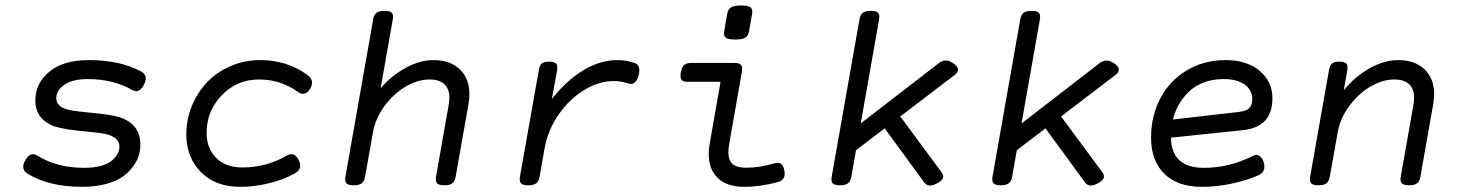

<svg xmlns="http://www.w3.org/2000/svg" viewBox="-20 -686 5436 716"><path d="M111.8 -312Q111.8 -273.4 132.3 -248.8Q152.8 -224.1 188 -213.4Q221.7 -203.1 285.2 -197.3Q348.6 -191.4 372.6 -186.5Q425.3 -175.3 425.3 -138.2Q425.3 -126 418.9 -113.5Q412.6 -101.1 398.9 -88.4Q385.3 -75.7 358.2 -67.9Q331.1 -60.1 294.4 -60.1Q191.9 -60.1 118.7 -106Q92.8 -122.1 73.7 -87.4Q55.7 -54.7 83 -38.1Q162.1 10.7 287.1 10.7Q335.9 10.7 374.8 0.2Q413.6 -10.3 437 -26.9Q460.4 -43.5 476.1 -64.9Q491.7 -86.4 497.6 -106.4Q503.4 -126.5 503.4 -146.5Q503.4 -187.5 482.2 -212.9Q460.9 -238.3 424.8 -249Q392.1 -258.8 328.9 -264.6Q265.6 -270.5 243.2 -274.9Q189.9 -285.2 189.9 -319.8Q189.9 -349.1 220.2 -370.1Q250.5 -391.1 307.1 -391.1Q401.9 -391.1 472.7 -350.6Q499.5 -335.4 517.1 -370.6Q534.2 -404.3 506.3 -419.4Q427.7 -461.9 311.5 -461.9Q215.8 -461.9 163.8 -418.5Q111.8 -375 111.8 -312Z M674.8 -185.5Q674.8 -99.6 729 -44.4Q783.2 10.7 875.5 10.7Q928.7 10.7 983.4 -2.7Q1038.1 -16.1 1079.6 -39.6Q1110.4 -56.6 1093.8 -89.4Q1077.1 -122.1 1048.8 -105.5Q973.1 -61.5 883.3 -61.5Q821.8 -61.5 786.1 -97.2Q750.5 -132.8 750.5 -190.9Q750.5 -271.5 806.9 -330.6Q863.3 -389.6 945.8 -389.6Q1026.9 -389.6 1091.8 -342.8Q1102.5 -334 1115.2 -336.9Q1127.9 -339.8 1137.2 -356Q1154.8 -386.7 1125 -407.7Q1048.8 -461.9 951.2 -461.9Q890.6 -461.9 838.1 -438.7Q785.6 -415.5 750.2 -377.2Q714.8 -338.9 694.8 -289.1Q674.8 -239.3 674.8 -185.5Z M1413.1 -645.5Q1393.6 -645.5 1384 -638.2Q1374.5 -630.9 1371.6 -613.8L1268.1 -26.9Q1265.1 -9.8 1272 -2.4Q1278.8 4.9 1298.8 4.9H1299.8Q1319.3 4.9 1328.9 -2.4Q1338.4 -9.8 1341.3 -26.9L1370.6 -191.4Q1379.9 -245.1 1414.6 -291.5Q1449.2 -337.9 1494.1 -363.8Q1539.1 -389.6 1581.1 -389.6Q1618.7 -389.6 1637.2 -371.8Q1655.8 -354 1655.8 -321.8Q1655.8 -311 1653.3 -295.4L1606 -26.9Q1603 -9.8 1609.9 -2.4Q1616.7 4.9 1636.7 4.9H1637.7Q1657.2 4.9 1666.7 -2.4Q1676.3 -9.8 1679.2 -26.9L1727.1 -297.9Q1730.5 -316.4 1730.5 -335Q1730.5 -393.1 1694.6 -427.5Q1658.7 -461.9 1596.2 -461.9Q1545.9 -461.9 1493.2 -433.1Q1440.4 -404.3 1399.4 -356.9L1444.8 -613.8Q1447.8 -630.9 1440.9 -638.2Q1434.1 -645.5 1414.1 -645.5Z M2038.1 -316.9 2057.6 -424.3Q2060.5 -441.4 2054 -448.7Q2047.4 -456.1 2028.3 -456.1H2027.3Q2008.3 -456.1 2000.2 -449Q1992.2 -441.9 1989.3 -424.3L1918.9 -26.9Q1916 -9.8 1922.9 -2.4Q1929.7 4.9 1949.7 4.9H1950.7Q1970.2 4.9 1979.7 -2.4Q1989.3 -9.8 1992.2 -26.9L2010.7 -131.8Q2022.5 -199.7 2062.7 -258.1Q2103 -316.4 2158.2 -350.1Q2213.4 -383.8 2269.5 -383.8Q2295.9 -383.8 2321.8 -375Q2350.1 -364.7 2361.3 -404.8Q2372.1 -442.4 2345.2 -451.7Q2314.5 -461.9 2283.2 -461.9Q2218.3 -461.9 2155.8 -424.3Q2093.3 -386.7 2038.1 -316.9Z M2555.7 -451.2Q2539.1 -451.2 2530.8 -443.1Q2522.5 -435.1 2519 -416Q2515.6 -397 2521.2 -388.9Q2526.9 -380.9 2543.5 -380.9H2667L2626.5 -149.9Q2623 -131.3 2623 -111.8Q2623 -54.2 2657.2 -21.7Q2691.4 10.7 2754.4 10.7Q2815.9 10.7 2881.8 -7.3Q2912.1 -15.6 2904.8 -51.3Q2897.5 -85.9 2868.2 -77.1Q2813.5 -60.5 2761.7 -60.5Q2727.5 -60.5 2711.9 -74.5Q2696.3 -88.4 2696.3 -119.1Q2696.3 -130.9 2699.7 -151.4L2746.6 -418Q2750 -436 2743.7 -443.6Q2737.3 -451.2 2720.7 -451.2ZM2691.9 -633.8 2680.7 -570.3Q2677.7 -552.7 2686.3 -545.7Q2694.8 -538.6 2721.7 -538.6Q2748.5 -538.6 2759.5 -545.7Q2770.5 -552.7 2773.4 -570.3L2784.7 -633.8Q2787.6 -651.4 2779.3 -658.4Q2771 -665.5 2744.1 -665.5Q2717.3 -665.5 2706.1 -658.4Q2694.8 -651.4 2691.9 -633.8Z M3226.6 -645.5Q3207 -645.5 3197.5 -638.2Q3188 -630.9 3185.1 -613.8L3081.5 -26.9Q3078.6 -9.8 3085.4 -2.4Q3092.3 4.9 3112.3 4.9H3113.3Q3132.8 4.9 3142.3 -2.4Q3151.9 -9.8 3154.8 -26.9L3258.3 -613.8Q3261.2 -630.9 3254.4 -638.2Q3247.6 -645.5 3227.5 -645.5ZM3481.9 -451.2 3160.6 -203.1 3166 -121.1 3540.5 -406.7Q3568.4 -428.2 3533.2 -451.2Q3505.9 -469.2 3481.9 -451.2ZM3269 -221.2 3426.8 -5.4Q3442.4 15.6 3474.6 -2.4Q3492.7 -12.2 3496.3 -22.2Q3500 -32.2 3490.7 -44.4L3332.5 -258.3Z M3826.2 -645.5Q3806.6 -645.5 3797.1 -638.2Q3787.6 -630.9 3784.7 -613.8L3681.2 -26.9Q3678.2 -9.8 3685.1 -2.4Q3691.9 4.9 3711.9 4.9H3712.9Q3732.4 4.9 3741.9 -2.4Q3751.5 -9.8 3754.4 -26.9L3857.9 -613.8Q3860.8 -630.9 3854 -638.2Q3847.2 -645.5 3827.1 -645.5ZM4081.5 -451.2 3760.3 -203.1 3765.6 -121.1 4140.1 -406.7Q4168 -428.2 4132.8 -451.2Q4105.5 -469.2 4081.5 -451.2ZM3868.7 -221.2 4026.4 -5.4Q4042 15.6 4074.2 -2.4Q4092.3 -12.2 4095.9 -22.2Q4099.6 -32.2 4090.3 -44.4L3932.1 -258.3Z M4272.5 -172.9Q4272.5 -86.9 4321.8 -38.1Q4371.1 10.7 4462.4 10.7Q4517.1 10.7 4573 -1.2Q4628.9 -13.2 4672.4 -32.2Q4703.1 -45.9 4692.4 -81.1Q4686.5 -99.1 4675.5 -105.5Q4664.6 -111.8 4652.8 -105Q4564 -60.1 4469.7 -60.1Q4346.7 -60.1 4346.7 -176.3Q4346.7 -268.1 4399.7 -329.6Q4452.6 -391.1 4543 -391.1Q4594.2 -391.1 4622.1 -370.4Q4649.9 -349.6 4649.9 -317.4Q4649.9 -294.9 4638.9 -283.2Q4627.9 -271.5 4600.6 -268.6L4336.4 -238.3L4320.3 -169.9L4615.7 -200.7Q4725.1 -212.4 4725.1 -319.8Q4725.1 -381.8 4677.5 -421.9Q4629.9 -461.9 4550.3 -461.9Q4469.2 -461.9 4405.3 -423.3Q4341.3 -384.8 4306.9 -318.8Q4272.5 -252.9 4272.5 -172.9Z M4991.2 -349.6 5004.4 -424.3Q5007.3 -441.4 5000.7 -448.7Q4994.1 -456.1 4975.1 -456.1H4974.1Q4955.1 -456.1 4947 -449Q4939 -441.9 4936 -424.3L4865.7 -26.9Q4862.8 -9.8 4869.6 -2.4Q4876.5 4.9 4896.5 4.9H4897.5Q4917 4.9 4926.5 -2.4Q4936 -9.8 4939 -26.9L4968.3 -191.4Q4977.5 -245.1 5012.2 -291.5Q5046.9 -337.9 5091.8 -363.8Q5136.7 -389.6 5178.7 -389.6Q5216.3 -389.6 5234.9 -371.8Q5253.4 -354 5253.4 -321.8Q5253.4 -311 5251 -295.4L5203.6 -26.9Q5200.7 -9.8 5207.5 -2.4Q5214.4 4.9 5234.4 4.9H5235.4Q5254.9 4.9 5264.4 -2.4Q5273.9 -9.8 5276.9 -26.9L5324.7 -297.9Q5328.1 -316.4 5328.1 -335Q5328.1 -393.1 5292.2 -427.5Q5256.3 -461.9 5193.8 -461.9Q5141.6 -461.9 5086.9 -430.9Q5032.2 -399.9 4991.2 -349.6Z"/></svg>

Font: Courier Prime Code
Style: Italic
Weight: 400
Italic angle: -10°
Designer: Alan Dague-Greene
Foundry: Quote-Unquote Apps
Version: Version 3.18